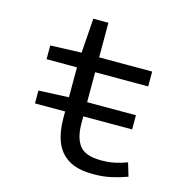

<svg xmlns="http://www.w3.org/2000/svg" viewBox="-99 -733 798 836"><g transform="rotate(15 300.0 -315.0)"><path d="M394 12Q323 12 282 -13.5Q241 -39 223.5 -84Q206 -129 206 -189V-220H70V-278L206 -284V-419H69V-481L209 -486L220 -642H288V-486H527V-419H288V-284H508V-220H288V-188Q288 -123 314.5 -89Q341 -55 411 -55Q446 -55 474 -61Q502 -67 528 -77L546 -17Q513 -5 476.5 3.5Q440 12 394 12Z"/></g></svg>

Font: SauceCodePro NFM
Style: Regular
Weight: 400
Monospace: yes
Designer: Paul D. Hunt, Teo Tuominen
Foundry: Adobe
Version: Version 2.042;hotconv 1.1.0;makeotfexe 2.6.0;Nerd Fonts 3.3.